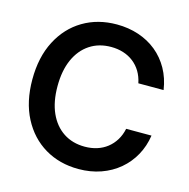

<svg xmlns="http://www.w3.org/2000/svg" viewBox="-109 -844 948 961"><g transform="rotate(15 365.0 -363.5)"><path d="M380.4 10.7Q282.2 10.7 205.8 -34.7Q129.4 -80.1 85.7 -164.1Q42 -248 42 -363.3Q42 -479 85.7 -563.2Q129.4 -647.5 205.8 -692.9Q282.2 -738.3 380.4 -738.3Q440.9 -738.3 493.7 -720.7Q546.4 -703.1 587.4 -669.7Q628.4 -636.2 655 -588.6Q681.6 -541 690.4 -481.4H559.6Q552.7 -515.1 536.9 -541.3Q521 -567.4 497.8 -585.4Q474.6 -603.5 445.1 -612.8Q415.5 -622.1 381.8 -622.1Q318.4 -622.1 271.2 -590.8Q224.1 -559.6 198.2 -501.7Q172.4 -443.8 172.4 -363.3Q172.4 -282.7 198.2 -225.1Q224.1 -167.5 271.2 -136.5Q318.4 -105.5 381.8 -105.5Q415.5 -105.5 444.8 -114.7Q474.1 -124 497.3 -142.1Q520.5 -160.2 536.6 -186.3Q552.7 -212.4 559.6 -245.6H690.9Q682.6 -189.5 656.7 -142.6Q630.9 -95.7 590.1 -61.3Q549.3 -26.9 496.1 -8.1Q442.9 10.7 380.4 10.7Z"/></g></svg>

Font: Inter 24pt SemiBold
Style: Regular
Weight: 600
Designer: Rasmus Andersson
Foundry: rsms
Version: Version 4.001;git-66647c0bb